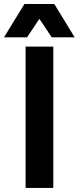

<svg xmlns="http://www.w3.org/2000/svg" viewBox="-76 -931 390 951"><path d="M50.8 -700.2H188V0H50.8ZM-56.2 -746.1 44.9 -911.1H192.9L293.9 -746.1H180.2L119.1 -837.9L58.1 -746.1Z"/></svg>

Font: TASA Explorer
Style: Bold
Weight: 700
Designer: Weizhong Zhang
Foundry: Local Remote
Version: Version 1.000;Glyphs 3.1.2 (3151)